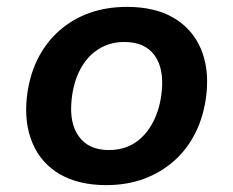

<svg xmlns="http://www.w3.org/2000/svg" viewBox="-20 -528 678 558"><path d="M289 10Q208 10 153.5 -22Q99 -54 74.5 -112Q50 -170 58 -245Q65 -307 89 -355.5Q113 -404 152 -438.5Q191 -473 240.5 -490.5Q290 -508 349 -508Q430 -508 484 -476.5Q538 -445 563 -388Q588 -331 580 -255Q573 -193 549 -144Q525 -95 486 -60.5Q447 -26 397.5 -8Q348 10 289 10ZM296 -92Q341 -92 373 -113.5Q405 -135 425 -173.5Q445 -212 450 -262Q457 -329 429 -367.5Q401 -406 341 -406Q299 -406 266 -385Q233 -364 213 -326Q193 -288 188 -237Q181 -170 209.5 -131Q238 -92 296 -92Z"/></svg>

Font: Nunito Sans 8pt
Style: Bold Italic
Weight: 700
Italic angle: -9°
Version: Version 3.101;gftools[0.9.27]